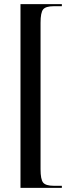

<svg xmlns="http://www.w3.org/2000/svg" viewBox="-20 -780 349 928"><path d="M79 128V-760H279V-750H240Q201 -750 188.5 -734.5Q176 -719 176 -670V38Q176 87 188.5 102.5Q201 118 240 118H279V128Z"/></svg>

Font: Noto Serif Display ExtraCondensed Medium
Style: Regular
Weight: 500
Width: 2
Designer: Monotype Design Team
Foundry: Monotype Imaging Inc.
Version: Version 2.009